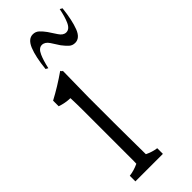

<svg xmlns="http://www.w3.org/2000/svg" viewBox="-252 -758 841 841"><g transform="rotate(-45 168.0 -337.5)"><path d="M25.9 14.6Q54.7 11.2 83.5 -2.4Q83.5 -2.4 83.5 -5.9Q84 -7.3 84 -18.6Q84 -60.5 84 -112.8Q84 -219.7 84 -336.9Q84 -370.1 82.5 -409.7Q51.8 -410.2 21 -420.9Q21 -433.6 21 -455.6Q78.1 -485.8 135.3 -525.9Q139.6 -517.1 143.6 -518.1Q142.6 -432.6 141.1 -356.9Q141.1 -272.5 141.1 -198.2Q141.1 -160.6 141.6 -114.3Q142.1 -67.9 142.6 -2.4Q169.4 10.7 196.3 14.2Q196.3 36.6 196.3 49.3Q196.3 49.3 25.9 49.3Q25.9 37.1 25.9 14.6ZM163.6 -724.1Q180.7 -724.1 192.6 -712.9Q204.6 -701.7 216.3 -685.5Q229.5 -665.5 241.7 -647Q255.4 -626 273.4 -626Q294.4 -626 306.6 -654.8Q317.4 -679.2 325.2 -718.8Q325.2 -718.8 336.4 -712.4Q329.1 -645.5 313.5 -605Q298.3 -565.9 268.6 -565.9Q251.5 -565.9 240 -576.7Q228.5 -587.4 215.8 -604Q203.1 -624 190.9 -642.6Q177.2 -663.1 158.7 -663.1Q138.7 -663.1 126.5 -634.8Q115.7 -610.8 106.9 -570.8Q106.9 -570.8 95.7 -577.1Q102.5 -645 118.7 -685.1Q134.8 -724.1 163.6 -724.1Z"/></g></svg>

Font: Scarab Serif
Style: Light
Weight: 300
Designer: John Roberts
Foundry: Scarab
Version: 1.0